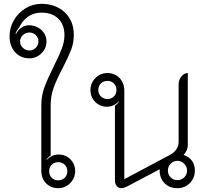

<svg xmlns="http://www.w3.org/2000/svg" viewBox="-20 -975 1089 1004"><path d="M196 -82V-425Q196 -475 213 -520.5Q230 -566 262 -630Q290 -686 303.5 -721.5Q317 -757 317 -792Q317 -845 285 -877Q253 -909 197 -909Q156 -909 126 -887.5Q96 -866 81 -832Q70 -821 61 -800L64 -798Q76 -821 94.5 -832Q113 -843 131 -843Q169 -843 196 -818.5Q223 -794 223 -758Q223 -722 196.5 -696Q170 -670 134 -670Q88 -670 59 -702Q30 -734 30 -785Q30 -829 52 -868Q74 -907 112.5 -931Q151 -955 196 -955Q271 -955 318.5 -910.5Q366 -866 366 -792Q366 -751 351.5 -713.5Q337 -676 308 -620Q277 -561 261 -517.5Q245 -474 245 -425V-162Q230 -152 223 -139L224 -138Q250 -167 287 -167Q323 -167 348 -142Q373 -117 373 -80Q373 -44 347 -17.5Q321 9 284 9Q246 9 221 -16.5Q196 -42 196 -82ZM181 -758Q181 -778 167 -791.5Q153 -805 134 -805Q114 -805 99.5 -791.5Q85 -778 85 -758Q85 -739 99.5 -725Q114 -711 134 -711Q153 -711 167 -725Q181 -739 181 -758ZM332 -80Q332 -100 318.5 -113.5Q305 -127 284 -127Q264 -127 250.5 -113.5Q237 -100 237 -80Q237 -59 250.5 -45.5Q264 -32 284 -32Q305 -32 318.5 -45.5Q332 -59 332 -80Z M581 -32V-422Q595 -431 603 -445L602 -446Q576 -417 538 -417Q503 -417 478 -442Q453 -467 453 -504Q453 -541 479 -567Q505 -593 542 -593Q580 -593 605 -567Q630 -541 630 -501V-38L867 -164Q914 -189 914 -234V-534Q914 -557 928.5 -575Q943 -593 962 -593V-215Q962 -203 956 -189Q950 -175 940 -165Q969 -155 984 -134Q999 -113 999 -83Q999 -44 972.5 -17.5Q946 9 908 9Q865 9 839 -18.5Q813 -46 815 -90L643 1Q637 4 629 6.5Q621 9 615 9Q600 9 590.5 -2Q581 -13 581 -32ZM589 -504Q589 -525 575.5 -538.5Q562 -552 542 -552Q521 -552 507.5 -538.5Q494 -525 494 -504Q494 -484 508 -470.5Q522 -457 542 -457Q562 -457 575.5 -470.5Q589 -484 589 -504ZM958 -83Q958 -104 943 -119Q928 -134 908 -134Q887 -134 872.5 -119Q858 -104 858 -83Q858 -62 872.5 -47.5Q887 -33 908 -33Q929 -33 943.5 -47.5Q958 -62 958 -83Z"/></svg>

Font: K2D Thin
Style: Regular
Weight: 100
Designer: Katatrad Aksorn Co.,Ltd.
Foundry: Cadson Demak Co.,Ltd.
Version: Version 1.000; ttfautohint (v1.6)